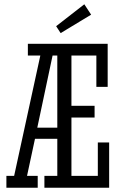

<svg xmlns="http://www.w3.org/2000/svg" viewBox="-20 -875 558 895"><path d="M429.2 -470.2V-616.2H313V-381.8H420.9V-327.1H313V-55.2H436V-210.9H488.8V0H187V-55.2H247.1V-228H143.1L106 -55.2H155.8V0H9.8V-55.2H45.9L168 -616.2H109.9V-670.9H481.9V-470.2ZM225.1 -616.2 153.8 -279.8H247.1V-616.2ZM404.8 -806.6 262.7 -720.7 241.7 -752.9 373 -855Z"/></svg>

Font: Stint Ultra Condensed
Style: Regular
Weight: 400
Width: 1
Designer: Astigmatic (AOETI)
Foundry: Astigmatic (AOETI)
Version: Version 1.000